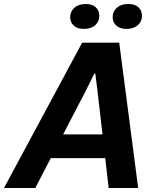

<svg xmlns="http://www.w3.org/2000/svg" viewBox="-59 -943 786 963"><path d="M-39 0 353 -729H539L634 0H486L430 -487L419 -574H414L372 -489L118 0ZM182 -150 241 -269H470L482 -150ZM575 -798Q543 -798 524.5 -814.5Q506 -831 506 -857Q506 -886 527.5 -904.5Q549 -923 584 -923Q618 -923 635.5 -906.5Q653 -890 653 -863Q653 -835 632 -816.5Q611 -798 575 -798ZM361 -798Q329 -798 311 -814.5Q293 -831 293 -857Q293 -886 314.5 -904.5Q336 -923 371 -923Q404 -923 421.5 -906.5Q439 -890 439 -863Q439 -835 418.5 -816.5Q398 -798 361 -798Z"/></svg>

Font: Mona Sans ExtraLight
Style: Bold Italic
Weight: 700
Italic angle: -11.6951°
Version: Version 2.000